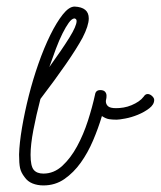

<svg xmlns="http://www.w3.org/2000/svg" viewBox="-20 -571 489 584"><path d="M231 -456Q213 -423 180.5 -376Q148 -329 103 -270Q90 -220 81.5 -175.5Q73 -131 73 -100Q73 -66 82.5 -54.5Q92 -43 112 -43Q144 -43 169.5 -66.5Q195 -90 214.5 -126Q234 -162 247.5 -204Q261 -246 269 -283Q271 -297 285 -297Q295 -297 299.5 -292Q304 -287 304 -280Q304 -273 303 -269.5Q302 -266 302 -263Q302 -254 308.5 -248Q315 -242 333 -242Q344 -242 356 -244Q368 -246 380 -251Q392 -256 401.5 -262.5Q411 -269 417 -277Q422 -285 429 -285Q436 -285 442.5 -279Q449 -273 449 -267Q449 -253 434 -241.5Q419 -230 399.5 -222Q380 -214 361 -210.5Q342 -207 335 -207Q322 -207 312 -208.5Q302 -210 290 -218Q279 -181 263 -143.5Q247 -106 225.5 -76Q204 -46 176 -26.5Q148 -7 112 -7Q94 -7 79 -13Q64 -19 55 -32Q44 -46 41 -60Q38 -74 38 -101Q39 -136 47 -183Q55 -230 67.5 -279.5Q80 -329 97 -377.5Q114 -426 133 -464.5Q152 -503 171 -527Q190 -551 207 -551Q250 -549 250 -515Q250 -493 231 -456ZM130 -367Q169 -421 191 -456.5Q213 -492 213 -507Q213 -514 206 -515Q198 -514 189 -501.5Q180 -489 170 -469Q160 -449 150 -422.5Q140 -396 130 -367Z"/></svg>

Font: Gruenewald VA
Style: Regular
Weight: 400
Designer: Peter Wiegel
Foundry: Peter Wiegel, nach dem Schriftentwurf von Dr. H. Gr¸newald
Version: Version 0.007